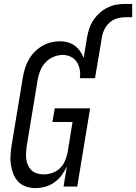

<svg xmlns="http://www.w3.org/2000/svg" viewBox="-20 -954 696 982"><path d="M162 8Q136 8 112.5 0Q89 -8 73 -25Q57 -42 48 -65Q39 -88 35.5 -112.5Q32 -137 34 -163Q36 -189 40 -214L97 -559Q101 -582 108 -605Q115 -628 127 -649Q139 -670 156.5 -688Q174 -706 195 -718.5Q216 -731 239.5 -737Q263 -743 285 -743Q307 -743 326.5 -737.5Q346 -732 362 -720.5Q378 -709 389.5 -692.5Q401 -676 408 -658L425 -762Q429 -785 436.5 -807.5Q444 -830 457.5 -850.5Q471 -871 490 -888Q509 -905 530.5 -915.5Q552 -926 575.5 -930Q599 -934 621 -934H656V-866H622Q601 -866 579.5 -860Q558 -854 541 -839Q524 -824 514 -803.5Q504 -783 501 -762L466 -554H388Q392 -576 388 -597.5Q384 -619 373 -636.5Q362 -654 342.5 -663.5Q323 -673 301 -673Q278 -673 254.5 -663.5Q231 -654 213.5 -635.5Q196 -617 186.5 -594Q177 -571 173 -548L116 -203Q114 -186 113 -169Q112 -152 115 -136Q118 -120 125 -105.5Q132 -91 143.5 -81Q155 -71 171 -66.5Q187 -62 204 -62Q226 -62 248.5 -70Q271 -78 287.5 -94.5Q304 -111 313 -132.5Q322 -154 326 -176L351 -330H248L260 -400H441L375 0H305L322 -103Q311 -79 295.5 -58Q280 -37 258.5 -21.5Q237 -6 211.5 1Q186 8 162 8Z"/></svg>

Font: Iosevka Curly Slab
Style: Italic
Weight: 400
Italic angle: -9°
Monospace: yes
Designer: Belleve Invis
Foundry: Belleve Invis
Version: Version 22.1.2; ttfautohint (v1.8.4)